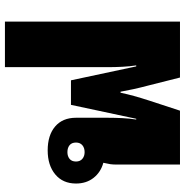

<svg xmlns="http://www.w3.org/2000/svg" viewBox="-6 -726 732 759"><g transform="rotate(-90 359.5 -346.0)"><path d="M89 0V-251Q89 -265 90.5 -275.5Q92 -286 96 -303Q59 -313 36.5 -341.5Q14 -370 14 -411Q14 -463 50 -493Q86 -523 145 -523Q205 -523 239.5 -493.5Q274 -464 274 -411V-286Q274 -256 272.5 -227.5Q271 -199 267 -173H270L325 -431H422L477 -173H481Q477 -199 475.5 -228Q474 -257 474 -286V-692H654V0H433L403 -119Q393 -157 387.5 -182Q382 -207 377 -235H373Q367 -207 360 -181.5Q353 -156 341 -119L302 0ZM138 -377Q155 -377 165.5 -386Q176 -395 176 -411Q176 -428 165.5 -436.5Q155 -445 138 -445Q122 -445 111.5 -436.5Q101 -428 101 -411Q101 -395 111.5 -386Q122 -377 138 -377Z"/></g></svg>

Font: Noto Sans Thai Looped UI Black
Style: Regular
Weight: 900
Designer: Cadson Demak Team
Foundry: Cadson Demak Co., Ltd.
Version: Version 1.000